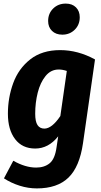

<svg xmlns="http://www.w3.org/2000/svg" viewBox="-20 -827 565 1069"><path d="M509 -496 442 -29Q423 102 361 162Q299 222 185 222Q137 222 89.5 207Q42 192 2 166L54 68Q121 106 181 106Q227 106 256.5 82Q286 58 295 -8L304 -68Q250 0 176 0Q104 0 64 -52.5Q24 -105 24 -194Q24 -283 53.5 -364Q83 -445 148.5 -496.5Q214 -548 315 -548Q414 -548 509 -496ZM176 -194Q176 -150 189 -130.5Q202 -111 227 -111Q269 -111 316 -181L352 -432Q328 -440 307 -440Q263 -440 233.5 -403.5Q204 -367 190 -311Q176 -255 176 -194ZM248 -710Q248 -752 276 -779.5Q304 -807 346 -807Q382 -807 403 -786Q424 -765 424 -731Q424 -689 396 -661.5Q368 -634 327 -634Q291 -634 269.5 -655Q248 -676 248 -710Z"/></svg>

Font: Fira Sans Condensed
Style: Bold Italic
Weight: 700
Width: 3
Italic angle: -8°
Designer: Carrois Corporate & Edenspiekermann AG
Foundry: Carrois Corporate GbR & Edenspiekermann AG
Version: Version 4.203